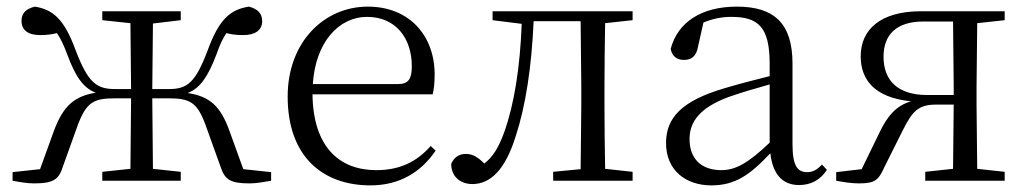

<svg xmlns="http://www.w3.org/2000/svg" viewBox="-20 -546 3100 580"><path d="M289 -485 374 -476 376 -277H327C272 -277 246 -296 209 -393C175 -486 142 -517 85 -526C58 -519 45 -506 45 -483C45 -455 65 -440 101 -440C121 -440 137 -442 152 -446C163 -430 172 -411 183 -382C208 -314 232 -280 269 -266C204 -255 171 -226 143 -151L101 -35L18 -26V0C40 4 62 8 83 8C140 8 158 -3 170 -43L216 -171C242 -238 264 -249 328 -249H376L374 -36L289 -27V0H526V-27L442 -36L440 -249H489C552 -249 575 -238 600 -171L646 -43C659 -3 676 8 734 8C754 8 776 4 799 0V-26L715 -35L673 -151C646 -226 613 -255 547 -265C585 -280 608 -314 634 -382C644 -411 653 -430 664 -446C679 -442 694 -440 715 -440C751 -440 772 -455 772 -482C772 -506 758 -519 732 -526C674 -517 641 -486 607 -393C570 -296 546 -277 490 -277H440L442 -475L526 -485V-512H289Z M1099 14C1187 14 1252 -26 1296 -91L1281 -105C1239 -57 1187 -32 1117 -32C1005 -32 926 -102 924 -261H1287C1291 -277 1293 -297 1293 -321C1293 -438 1217 -526 1091 -526C960 -526 849 -420 849 -254C849 -74 954 14 1099 14ZM925 -292C933 -418 1003 -495 1089 -495C1175 -495 1224 -431 1224 -346C1224 -309 1215 -292 1182 -292Z M1733 0H1891V-27L1808 -36C1807 -91 1806 -173 1806 -227V-285C1806 -338 1807 -420 1808 -476L1891 -485V-512H1468V-485L1556 -474C1551 -344 1534 -233 1503 -146C1486 -100 1469 -72 1443 -52C1424 -71 1408 -81 1388 -81C1366 -81 1352 -71 1343 -51C1343 -13 1370 10 1407 10C1460 10 1506 -31 1538 -135C1568 -226 1586 -345 1592 -482H1734L1736 -285V-227L1734 -35L1651 -27V0Z M2394 13C2429 13 2458 -2 2478 -33L2463 -49C2447 -32 2435 -26 2418 -26C2389 -26 2374 -45 2374 -111V-354C2374 -476 2318 -526 2206 -526C2099 -526 2027 -479 2006 -398C2010 -377 2024 -365 2046 -365C2069 -365 2084 -376 2089 -407L2105 -478C2134 -490 2162 -495 2189 -495C2269 -495 2305 -466 2305 -354V-316C2260 -305 2211 -292 2167 -279C2039 -241 1992 -190 1992 -114C1992 -31 2052 14 2129 14C2201 14 2246 -18 2307 -83C2314 -23 2341 13 2394 13ZM2305 -115C2239 -52 2201 -32 2159 -32C2101 -32 2063 -64 2063 -126C2063 -179 2095 -221 2181 -253C2218 -266 2262 -279 2305 -291Z M2775 0H3015V-27L2932 -36L2930 -227V-285L2932 -476L3015 -485V-512H2762C2639 -512 2580 -456 2580 -376C2580 -306 2621 -251 2732 -240C2688 -227 2661 -197 2636 -144L2583 -35L2506 -26V0C2528 4 2551 8 2575 8C2623 8 2634 -2 2651 -40L2707 -152C2736 -210 2754 -230 2808 -230H2861L2859 -36L2775 -27ZM2861 -259H2781C2695 -259 2649 -300 2649 -375C2649 -440 2687 -481 2769 -481H2859L2861 -285Z"/></svg>

Font: Noto Serif TC Light
Style: Regular
Weight: 300
Designer: Ryoko NISHIZUKA 西塚涼子 (kana & ideographs); Frank Grießhammer (Latin, Greek & Cyrillic); Wenlong ZHANG 张文龙 (bopomofo); San
Foundry: Adobe
Version: Version 2.001;hotconv 1.1.0;makeotfexe 2.6.0